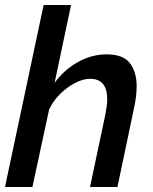

<svg xmlns="http://www.w3.org/2000/svg" viewBox="-20 -750 614 770"><path d="M155 -730H265L199 -418Q239 -472 294 -502Q349 -532 407 -532Q475 -532 501.5 -496Q528 -460 528 -405Q528 -364 518 -319L451 0H341L403 -293Q406 -310 408 -324.5Q410 -339 410 -352Q410 -434 341 -434Q314 -434 282.5 -418Q251 -402 222.5 -374.5Q194 -347 177 -311L110 0H0Z"/></svg>

Font: Raleway SemiBold
Style: Italic
Weight: 600
Italic angle: -12°
Designer: Matt McInerney, Pablo Impallari, Rodrigo Fuenzalida
Foundry: Matt McInerney, Pablo Impallari, Rodrigo Fuenzalida
Version: Version 4.026